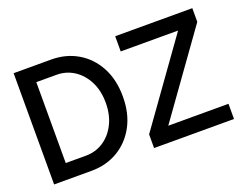

<svg xmlns="http://www.w3.org/2000/svg" viewBox="-110 -948 1512 1172"><g transform="rotate(-20 645.5 -361.5)"><path d="M304.7 0H61.5V-722.7H304.7Q400.9 -722.7 476.6 -678.2Q552.2 -633.8 595.9 -552.5Q639.6 -471.2 639.6 -361.3Q639.6 -251.5 595.9 -170.4Q552.2 -89.4 476.6 -44.7Q400.9 0 304.7 0ZM172.9 -624V-98.6H304.7Q367.2 -98.6 418 -131.6Q468.8 -164.6 498.5 -223.9Q528.3 -283.2 528.3 -361.3Q528.3 -439.9 498.3 -499Q468.3 -558.1 417.5 -591.1Q366.7 -624 304.7 -624ZM721.2 -722.7H1222.2V-633.8L838.9 -98.6H1230V0H710.9V-88.9L1093.8 -624H721.2Z"/></g></svg>

Font: Giphurs Medium
Style: Regular
Weight: 500
Version: Version 0.920; ttfautohint (v1.8.4.7-5d5b)